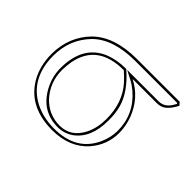

<svg xmlns="http://www.w3.org/2000/svg" viewBox="-101 -592 764 764"><g transform="rotate(45 281.0 -209.5)"><path d="M261.2 -23.9Q324.7 -23.9 356.4 -86.9Q375 -125 375 -174.8Q375 -266.6 321.3 -326.7Q306.2 -343.3 286.1 -360.8Q140.1 -360.8 116.2 -235.4Q112.3 -212.9 111.8 -188Q111.8 -118.7 157.2 -68.8Q199.7 -24.4 261.2 -23.9ZM472.2 -360.8H335.9Q406.7 -324.2 436 -247.6Q449.7 -210.4 450.2 -171.9Q450.2 -103.5 405.3 -51.8Q351.1 9.3 253.9 9.8Q125 9.8 68.4 -82.5Q37.1 -134.8 37.1 -204.1Q38.1 -301.3 102.1 -366.2Q166 -428.7 291 -429.2H532.2L543 -417Q520 -373.5 495.1 -364.7Q484.4 -360.8 472.2 -360.8ZM261.2 -14.2Q169.9 -14.2 125 -98.1Q102.1 -142.1 102.1 -188Q102.1 -315.9 198.7 -355.5Q236.8 -370.6 286.1 -371.1H289.6L292.5 -368.7Q360.8 -308.6 377.4 -244.1Q385.3 -212.9 384.8 -174.8Q384.8 -77.1 325.2 -34.2Q296.4 -14.6 261.2 -14.2ZM472.2 -371.1Q503.4 -371.1 522.5 -401.4Q526.4 -407.7 530.8 -415.5L527.8 -418.9H291Q169.4 -418.5 108.9 -358.9Q47.4 -295.9 46.9 -204.1Q46.9 -84 133.8 -30.8Q184.1 -0.5 253.9 0Q380.4 0 424.3 -101.1Q439.5 -137.2 439.9 -171.9Q439.9 -265.6 368.2 -327.1Q350.1 -342.3 331.5 -352.1L294.9 -371.1Z"/></g></svg>

Font: Linux Biolinum Outline O
Style: Bold
Weight: 700
Designer: Philipp H. Poll
Foundry: Philipp H. Poll
Version: Version 0.9.2